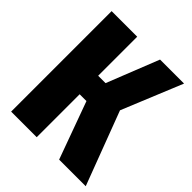

<svg xmlns="http://www.w3.org/2000/svg" viewBox="-193 -817 939 939"><g transform="rotate(45 276.5 -347.5)"><path d="M409 -381 553 0H369L261 -297H214V0H37V-695H214V-425H265L372 -695H538Z"/></g></svg>

Font: Fira Sans Compressed ExtraBold
Style: Regular
Weight: 800
Width: 1
Designer: bBox Type GmbH & Carrois Corporate GbR & Edenspiekermann AG
Foundry: bBox Type GmbH & Carrois Corporate GbR & Edenspiekermann AG
Version: Version 4.301